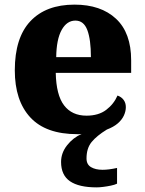

<svg xmlns="http://www.w3.org/2000/svg" viewBox="-20 -570 626 830"><path d="M398 240Q321 240 282.5 213.5Q244 187 244 130Q244 91 270 58Q296 25 333 9Q329 10 324 10Q319 10 314 10Q178 10 111 -62.5Q44 -135 44 -266Q44 -407 111.5 -478.5Q179 -550 302 -550Q416 -550 481.5 -489Q547 -428 547 -309V-255H221Q223 -159 257 -114.5Q291 -70 354 -70Q406 -70 439 -95Q472 -120 488 -157Q505 -151 514.5 -138Q524 -125 524 -107Q524 -89 515.5 -70.5Q507 -52 489 -36.5Q471 -21 442 -10Q398 17 376 44Q354 71 354 115Q354 141 373.5 152.5Q393 164 423 164Q437 164 452.5 162Q468 160 486 156V224Q476 229 459 232.5Q442 236 425.5 238Q409 240 398 240ZM373 -323Q373 -399 357.5 -440Q342 -481 306 -481Q269 -481 246.5 -440.5Q224 -400 223 -323Z"/></svg>

Font: Noto Serif Gujarati ExtraBold
Style: Regular
Weight: 800
Version: Version 2.102